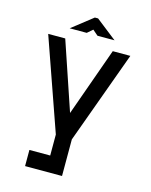

<svg xmlns="http://www.w3.org/2000/svg" viewBox="-128 -752 813 1034"><g transform="rotate(15 279.0 -235.0)"><path d="M410 -520 274 -139 145 -520H50L230 -7V110H114V200H320V-4L508 -520ZM154 -579H249L279 -605L309 -579H404L288 -670H270Z"/></g></svg>

Font: Grotesk 02 Mince
Style: Bold
Weight: 400
Designer: Frank Adebiaye, contributions by Jérémy Landes, Ariel Martín Pérez
Foundry: Velvetyne Type Foundry
Version: Version 3.000;Glyphs 3.1.2 (3150)